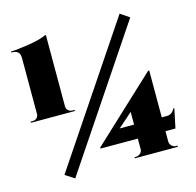

<svg xmlns="http://www.w3.org/2000/svg" viewBox="-108 -834 984 966"><g transform="rotate(-15 384.5 -351.5)"><path d="M597 -723 119 -11 167 20 644 -691ZM241 -314H253V-308H24V-314H35Q48 -314 56.5 -322.5Q65 -331 65 -343V-632Q65 -656 54.5 -665.5Q44 -675 24 -675H20V-680Q52 -681 113.5 -690.5Q175 -700 206 -715H211V-343Q211 -331 220 -322.5Q229 -314 241 -314ZM719 -92H667V-38Q667 -25 677 -15.5Q687 -6 700 -6H707V0H483V-6H490Q503 -6 513 -15Q523 -24 523 -37V-92H329V-98L661 -408H667V-164H693Q722 -164 734 -192H740ZM448 -165H523V-231Z"/></g></svg>

Font: Cinzel Decorative Black
Style: Regular
Weight: 900
Designer: Natanael Gama
Version: Version 1.001;PS 001.001;hotconv 1.0.56;makeotf.lib2.0.21325